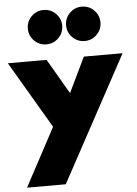

<svg xmlns="http://www.w3.org/2000/svg" viewBox="-91 -869 843 1180"><g transform="rotate(-5 330.0 -279.5)"><path d="M-24 -512H215L341 -296L445 -512H684L266 260H27L219 -99ZM148 -788Q179 -819 223 -819Q267 -819 298 -788Q329 -757 329 -713Q329 -669 298 -638Q267 -607 223 -607Q179 -607 148 -638Q117 -669 117 -713Q117 -757 148 -788ZM384 -788Q415 -819 459 -819Q503 -819 534 -788Q565 -757 565 -713Q565 -669 534 -638Q503 -607 459 -607Q415 -607 384 -638Q353 -669 353 -713Q353 -757 384 -788Z"/></g></svg>

Font: Spartan MB
Style: Regular
Weight: 900
Designer: Matt Bailey
Foundry: Matt Bailey
Version: Version 001.001